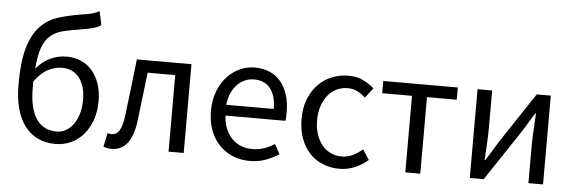

<svg xmlns="http://www.w3.org/2000/svg" viewBox="-48 -882 3128 1047"><g transform="rotate(5 1516.0 -359.0)"><path d="M282 12Q173 12 113 -67.5Q53 -147 53 -295Q53 -418 74.5 -493Q96 -568 136 -611.5Q176 -655 232.5 -673.5Q289 -692 358 -703Q378 -706 392 -708.5Q406 -711 417.5 -714Q429 -717 438.5 -721Q448 -725 459 -730L475 -655Q455 -642 430.5 -635.5Q406 -629 375 -624Q316 -615 273.5 -605Q231 -595 202.5 -571.5Q174 -548 158 -505Q142 -462 136 -387Q168 -427 211.5 -447.5Q255 -468 301 -468Q344 -468 380 -452.5Q416 -437 441.5 -407.5Q467 -378 481.5 -336Q496 -294 496 -241Q496 -183 479 -136Q462 -89 433 -56Q404 -23 365 -5.5Q326 12 282 12ZM282 -56Q310 -56 333.5 -69.5Q357 -83 374.5 -107.5Q392 -132 401.5 -166Q411 -200 411 -241Q411 -316 377 -360.5Q343 -405 280 -405Q245 -405 207 -386Q169 -367 132 -317V-279Q132 -173 169.5 -114.5Q207 -56 282 -56Z M588 12Q574 12 564.5 10Q555 8 544 4L560 -72Q565 -70 570 -69Q575 -68 582 -68Q608 -68 624 -92.5Q640 -117 647 -171Q657 -250 666 -328.5Q675 -407 684 -486H983V0H900V-419H749Q741 -352 733 -284.5Q725 -217 717 -150Q696 12 588 12Z M1344 12Q1295 12 1252.5 -5.5Q1210 -23 1178.5 -55.5Q1147 -88 1129 -135Q1111 -182 1111 -242Q1111 -302 1129.5 -349.5Q1148 -397 1178.5 -430Q1209 -463 1248 -480.5Q1287 -498 1329 -498Q1375 -498 1411.5 -482Q1448 -466 1472.5 -436Q1497 -406 1510 -364Q1523 -322 1523 -270Q1523 -257 1522.5 -244.5Q1522 -232 1520 -223H1192Q1197 -145 1240.5 -99.5Q1284 -54 1354 -54Q1389 -54 1418.5 -64.5Q1448 -75 1475 -92L1504 -38Q1472 -18 1433 -3Q1394 12 1344 12ZM1191 -282H1451Q1451 -356 1419.5 -394.5Q1388 -433 1331 -433Q1305 -433 1281.5 -423Q1258 -413 1239 -393.5Q1220 -374 1207.5 -346Q1195 -318 1191 -282Z M1835 12Q1787 12 1745 -5Q1703 -22 1672.5 -54.5Q1642 -87 1624.5 -134.5Q1607 -182 1607 -242Q1607 -303 1626 -350.5Q1645 -398 1677 -431Q1709 -464 1751.5 -481Q1794 -498 1841 -498Q1889 -498 1923 -481Q1957 -464 1983 -441L1941 -387Q1920 -406 1896.5 -418Q1873 -430 1844 -430Q1811 -430 1783 -416.5Q1755 -403 1735 -378Q1715 -353 1703.5 -318.5Q1692 -284 1692 -242Q1692 -200 1703 -166Q1714 -132 1733.5 -107.5Q1753 -83 1781 -69.5Q1809 -56 1842 -56Q1876 -56 1904.5 -70.5Q1933 -85 1956 -105L1992 -50Q1959 -21 1919 -4.5Q1879 12 1835 12Z M2196 0V-419H2033V-486H2441V-419H2278V0Z M2549 0V-486H2629V-284Q2629 -245 2626.5 -198.5Q2624 -152 2621 -105H2625Q2639 -128 2657.5 -157Q2676 -186 2689 -209L2873 -486H2950V0H2870V-202Q2870 -241 2872.5 -287.5Q2875 -334 2878 -382H2874Q2860 -359 2841.5 -329.5Q2823 -300 2810 -278L2625 0Z"/></g></svg>

Font: CV Source Sans
Style: Regular
Weight: 400
Designer: Paul D. Hunt
Foundry: Adobe Systems Incorporated
Version: Version 3.001